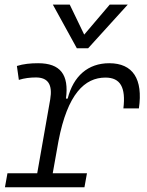

<svg xmlns="http://www.w3.org/2000/svg" viewBox="-20 -796 626 816"><path d="M1 0H338.9L349.6 -59.6H204.1L228.5 -196.3C267.1 -397.5 340.3 -466.3 428.2 -466.3C492.2 -466.3 515.1 -423.8 504.4 -335.4H570.3C588.4 -460 544.9 -527.3 444.3 -527.3C354 -527.3 292 -472.7 267.6 -377H260.3C273.9 -479 236.3 -527.3 142.1 -527.3C109.9 -527.3 79.6 -524.4 51.8 -515.6L60.1 -456.5C84 -463.9 107.9 -466.8 132.8 -466.8C184.1 -466.8 204.1 -436.5 193.4 -373.5L138.2 -59.6H11.7ZM306.6 -590.8H354.5L522.9 -776.4H446.3L337.9 -648.9L276.4 -776.4H204.6Z"/></svg>

Font: Cascadia Code NF Light
Style: Italic
Weight: 300
Italic angle: -10°
Monospace: yes
Designer: Aaron Bell
Foundry: Saja Typeworks
Version: Version 2404.023